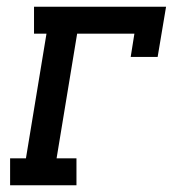

<svg xmlns="http://www.w3.org/2000/svg" viewBox="-20 -550 540 570"><path d="M10 0V-80H57L118 -450H81V-530H473L448 -381H368L379 -450H209L148 -80H207V0Z"/></svg>

Font: Iosevka Slab Medium Oblique
Style: Regular
Weight: 500
Italic angle: -9°
Monospace: yes
Designer: Belleve Invis
Foundry: Belleve Invis
Version: Version 11.1.1; ttfautohint (v1.8.3)